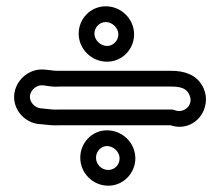

<svg xmlns="http://www.w3.org/2000/svg" viewBox="-20 -615 699 610"><path d="M285 -114C285 -134 301 -151 320 -151C340 -151 360 -133 360 -112C360 -91 344 -75 324 -75C303 -75 285 -92 285 -114ZM235 -114C235 -65 275 -25 324 -25C372 -25 410 -65 410 -112C410 -161 369 -201 320 -201C272 -201 235 -161 235 -114ZM280 -508C280 -528 296 -545 316 -545C336 -545 356 -527 356 -506C356 -486 340 -469 320 -469C300 -469 280 -487 280 -508ZM230 -508C230 -459 271 -419 320 -419C368 -419 406 -458 406 -506C406 -555 365 -595 316 -595C268 -595 230 -556 230 -508ZM75 -309C76 -328 96 -346 116 -344C135 -342 147 -338 170 -340H524C558 -340 572 -332 580 -317C599 -283 565 -253 535 -265C532 -266 529 -267 526 -267H171C146 -266 140 -268 118 -270L108 -271C91 -273 74 -290 75 -309ZM102 -221 114 -220C133 -218 144 -216 173 -217H522C572 -200 617 -230 630 -272C637 -294 636 -319 623 -342C603 -378 566 -390 524 -390H169C151 -390 150 -391 131 -393L120 -394C70 -398 28 -358 25 -312C22 -265 59 -226 102 -221Z"/></svg>

Font: Blanket
Style: BdOutline
Weight: 700
Foundry: Cannot Into Space Fonts
Version: Version 0.9